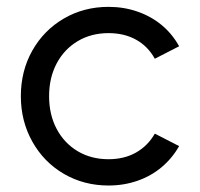

<svg xmlns="http://www.w3.org/2000/svg" viewBox="-20 -538 595 571"><path d="M42 -252Q42 -327.1 76.2 -387.7Q110.4 -448.2 169.9 -482.9Q229.5 -517.6 302.7 -517.6Q348.6 -517.6 389.2 -503.4Q429.7 -489.3 460.9 -463.4Q492.2 -437.5 512.7 -400.4L440.4 -363.3Q419.9 -400.4 384.8 -419.9Q349.6 -439.5 302.7 -439.5Q251 -439.5 210.9 -415.5Q170.9 -391.6 148.4 -349.1Q126 -306.6 126 -252Q126 -197.3 148.4 -154.8Q170.9 -112.3 210.9 -88.4Q251 -64.5 302.7 -64.5Q349.6 -64.5 384.8 -84.5Q419.9 -104.5 440.4 -140.6L512.7 -103.5Q492.2 -67.4 460.9 -41Q429.7 -14.6 389.2 -0.5Q348.6 13.7 302.7 13.7Q229.5 13.7 169.9 -21Q110.4 -55.7 76.2 -116.7Q42 -177.7 42 -252Z"/></svg>

Font: Wanted Sans Variable
Style: Regular
Weight: 400
Designer: Original Design by Kil Hyung-jin and Kang Hanbin, Wanted Lab, Inc; Hangeul from Source Han Sans by Jang Soo-young and Ka
Foundry: Wanted Lab, Inc.
Version: Version 1.003;Glyphs 3.2 (3227)